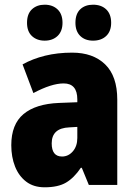

<svg xmlns="http://www.w3.org/2000/svg" viewBox="-20 -787 573 817"><path d="M287 -563Q376 -563 427.5 -513Q479 -463 479 -363V0H358L328 -73H324Q295 -30 261 -10Q227 10 170 10Q123 10 91.5 -14Q60 -38 44 -78.5Q28 -119 28 -169Q28 -258 80 -301.5Q132 -345 231 -349L309 -352V-364Q309 -432 251 -432Q199 -432 122 -391L76 -513Q119 -537 172 -550Q225 -563 287 -563ZM275 -245Q200 -242 200 -177Q200 -121 244 -121Q271 -121 290 -143Q309 -165 309 -200V-247ZM95 -690Q95 -728 116 -747.5Q137 -767 170 -767Q204 -767 225 -747Q246 -727 246 -690Q246 -654 225 -634Q204 -614 170 -614Q137 -614 116 -633.5Q95 -653 95 -690ZM301 -690Q301 -728 321.5 -747.5Q342 -767 376 -767Q411 -767 432 -747Q453 -727 453 -690Q453 -654 432 -634Q411 -614 376 -614Q342 -614 321.5 -634Q301 -654 301 -690Z"/></svg>

Font: Noto Sans Khmer UI Condensed Black
Style: Regular
Weight: 900
Width: 3
Designer: Danh Hong and the Monotype Design Team
Foundry: Monotype Imaging Inc.
Version: Version 2.002; ttfautohint (v1.8.4.7-5d5b)